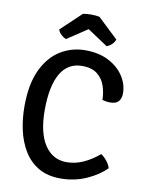

<svg xmlns="http://www.w3.org/2000/svg" viewBox="-97 -962 798 1043"><g transform="rotate(10 302.0 -440.0)"><path d="M460.5 -447Q460.5 -485 448.2 -522.5Q436 -560 405.5 -584.8Q375 -609.5 321 -609.5Q242 -609.5 201.8 -540.2Q161.5 -471 161.5 -338Q161.5 -214 205.5 -147Q249.5 -80 327 -80Q373.5 -80 418 -99.8Q462.5 -119.5 505.5 -156Q523 -144.5 538.5 -125Q554 -105.5 558.5 -87Q517.5 -45.5 451.8 -16.2Q386 13 309.5 13Q237.5 13 187.8 -16.5Q138 -46 107.5 -96.2Q77 -146.5 63.2 -209.2Q49.5 -272 49.5 -338.5Q49.5 -463 87.2 -542Q125 -621 187.2 -658.8Q249.5 -696.5 323 -696.5Q397.5 -696.5 451.5 -668.8Q505.5 -641 535 -596.2Q564.5 -551.5 564.5 -501Q564.5 -473.5 550.5 -457Q536.5 -440.5 504 -440.5Q492 -440.5 482.2 -442Q472.5 -443.5 460.5 -447ZM366 -889 478 -783Q472.5 -766 458.5 -754Q444.5 -742 432.5 -738L320.5 -812.5L208 -738Q196.5 -742 182.5 -754Q168.5 -766 163 -783L275 -889Q295.5 -893 320.5 -893Q345.5 -893 366 -889Z"/></g></svg>

Font: Signika SC
Style: Regular
Weight: 400
Designer: Anna Giedryś
Foundry: Anna Giedryś
Version: Version 2.000; ttfautohint (v1.8.3) -l 8 -r 50 -G 200 -x 9 -